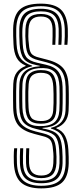

<svg xmlns="http://www.w3.org/2000/svg" viewBox="-20 -825 448 1052"><path d="M206 151Q165 151 144.6 131.9Q124.2 112.8 122.8 69.2Q122.2 55.5 122.4 31.8Q122.5 8 123.8 -12.5H140.2Q139 8.2 138.9 31.9Q138.8 55.5 139.2 69.2Q141 105 157.6 120.9Q174.2 136.8 206 136.8Q238.8 136.8 254.4 121Q270 105.2 272.2 68.8Q273.2 53 273.1 33.5Q273 14 270.2 -5.2Q267.8 -42 256.5 -57Q245.2 -72 214 -79.2L169 -91Q107.2 -106.8 80.6 -138.5Q54 -170.2 52.2 -234.5Q51.8 -250.5 51.6 -275.4Q51.5 -300.2 51.6 -325Q51.8 -349.8 52.8 -365.8Q54.8 -405.8 72.5 -428.9Q90.2 -452 120.5 -463.2V-466Q85.8 -480.2 70.8 -509.2Q55.8 -538.2 54 -583.2Q53 -605.2 52.2 -627.1Q51.5 -649 52 -667.2Q54 -741 88.9 -773Q123.8 -805 204 -805Q278.2 -805 313 -773.2Q347.8 -741.5 351.5 -667Q352.2 -653.2 351.8 -626.5Q351.2 -599.8 349.2 -579.5H332.8Q334.5 -599.8 335 -626.5Q335.5 -653.2 334.8 -667Q331.8 -733.8 300.9 -762.4Q270 -791 204 -791Q133.2 -791 102 -762.2Q70.8 -733.5 69 -667.2Q68.2 -649 68.9 -627.1Q69.5 -605.2 70.8 -583.5Q73.5 -531.5 93.4 -504.9Q113.2 -478.2 156 -465.2V-461.8Q118.2 -454 95.1 -432.5Q72 -411 69.8 -365.5Q68.8 -349.5 68.5 -324.8Q68.2 -300 68.5 -275.2Q68.8 -250.5 69.2 -234.5Q70.8 -176.2 94.8 -147.6Q118.8 -119 173.2 -105.2L218.5 -93.8Q255.5 -85 269.8 -66.2Q284 -47.5 287.2 -5.2Q289.2 14.2 289.6 33.8Q290 53.2 289.2 69Q286.8 112.8 267.2 131.9Q247.8 151 206 151ZM206 179Q148.5 179 120.1 153.6Q91.8 128.2 89.2 69.2Q88.8 55.5 88.9 31.8Q89 8 90.5 -12.5H107.2Q106 8 105.8 31.8Q105.5 55.5 106 69.2Q108 120.2 132.2 142.6Q156.5 165 206 165Q257.2 165 280.6 142.8Q304 120.5 306 69Q307 36.8 304.2 -5.2Q300.8 -54 284.6 -75.6Q268.5 -97.2 223.2 -107.5L179 -118.2Q129 -129.8 108.4 -154.8Q87.8 -179.8 86 -234.5Q85.5 -250.5 85.2 -275.2Q85 -300 85.2 -324.8Q85.5 -349.5 86.5 -365.2Q92 -456 198 -461.8V-464.5L180.8 -468Q129 -478.2 109.9 -503.6Q90.8 -529 87.5 -583.5Q86.2 -605.5 85.8 -627.4Q85.2 -649.2 85.8 -667Q87.8 -725.8 115.1 -751.4Q142.5 -777 204 -777Q261.8 -777 288.6 -751.5Q315.5 -726 318 -667Q318.8 -653.2 318.4 -626.6Q318 -600 316.2 -579.5H299.8Q300.8 -600 301.4 -626.6Q302 -653.2 301.5 -667Q299.2 -718 276.4 -740.4Q253.5 -762.8 204 -762.8Q152 -762.8 128.5 -740.5Q105 -718.2 102.8 -666.8Q101.8 -649 102.4 -627.4Q103 -605.8 104.5 -583.5Q107.2 -534.8 123.6 -512.8Q140 -490.8 185.2 -480.8L231.2 -470.5Q280.2 -459.5 300.6 -431.2Q321 -403 322.8 -349.8Q323.2 -333.5 323.4 -308.8Q323.5 -284 323.2 -259.4Q323 -234.8 322 -218.8Q319.2 -173 293.1 -150.1Q267 -127.2 213 -124.2L212.8 -121.2Q250.2 -115 273 -104.2Q295.8 -93.5 306.9 -70.8Q318 -48 321 -5.5Q323.8 37.8 322.8 69.2Q320.8 128.2 293.6 153.6Q266.5 179 206 179ZM206 207.2Q132 207.2 95.8 175.5Q59.5 143.8 56 69.5Q55.2 55.5 55.4 31.6Q55.5 7.8 57.5 -12.5H74.2Q72.2 7.8 72.1 31.6Q72 55.5 72.8 69.5Q75.5 136 107.9 164.5Q140.2 193 206 193Q275.5 193 306.6 164.4Q337.8 135.8 339.5 69.5Q340 53.5 339.5 33.9Q339 14.2 337.8 -5.8Q334.5 -56.5 317.8 -82.6Q301 -108.8 259.2 -120.8V-124.5Q334.5 -142.5 339 -218.5Q339.8 -235 340 -259.8Q340.2 -284.5 340.1 -309Q340 -333.5 339.5 -349.8Q337.8 -409 315 -439Q292.2 -469 236.5 -483.2L190 -495.2Q151.5 -504.5 137.6 -522.9Q123.8 -541.2 121.2 -584.2Q117.2 -629.5 119.5 -666.5Q121.8 -710.2 141.5 -729.4Q161.2 -748.5 204 -748.5Q245 -748.5 264 -729.4Q283 -710.2 284.8 -667Q285.2 -653 284.8 -626.6Q284.2 -600.2 283 -579.5H266.8Q267.8 -600.2 268.1 -626.6Q268.5 -653 268 -667Q266.5 -702.8 251.2 -718.6Q236 -734.5 204 -734.5Q170.8 -734.5 154.6 -718.6Q138.5 -702.8 136.2 -666.5Q135 -648.5 135.1 -626.8Q135.2 -605 138.2 -584Q140.5 -546.5 151.5 -531.8Q162.5 -517 194.5 -509.5L240.5 -497.5Q303.2 -481.2 328.9 -448.1Q354.5 -415 356.2 -349.8Q356.8 -333.5 357 -309Q357.2 -284.5 357 -259.8Q356.8 -235 355.8 -218.2Q353.8 -181.2 336 -157.8Q318.2 -134.2 288.8 -124.5V-121.5Q322.2 -108.8 337.1 -79.2Q352 -49.8 354.5 -5.8Q357.2 37 356.5 69.8Q354.8 143.5 319.6 175.4Q284.5 207.2 206 207.2ZM194 -134Q250.2 -132.8 276.2 -153.2Q302.2 -173.8 305.2 -219Q306.2 -235.2 306.5 -260Q306.8 -284.8 306.5 -309.2Q306.2 -333.8 305.8 -349.8Q304 -402.5 282.6 -426.9Q261.2 -451.2 217 -452Q163 -453.2 134.6 -432.9Q106.2 -412.5 103.2 -365Q102.2 -349 102 -324.2Q101.8 -299.5 102 -274.9Q102.2 -250.2 102.8 -234.5Q104.8 -182.5 125.9 -158.9Q147 -135.2 194 -134ZM203.8 -147.2Q157.2 -147.8 139.2 -168.9Q121.2 -190 119.5 -234.5Q119 -250 118.6 -274.5Q118.2 -299 118.6 -323.8Q119 -348.5 120.2 -364.8Q123 -406.5 144.5 -423.8Q166 -441 203.8 -441Q250.2 -441 268.5 -419.2Q286.8 -397.5 289 -349.8Q289.5 -334.5 289.9 -309.8Q290.2 -285 289.9 -260.1Q289.5 -235.2 288.2 -219.2Q285.5 -180 264.5 -163.5Q243.5 -147 203.8 -147.2ZM203.8 -161.8Q235.8 -161.2 252.4 -174.5Q269 -187.8 271.5 -219.5Q273 -235.8 273.4 -260.8Q273.8 -285.8 273.4 -310.2Q273 -334.8 272 -349.8Q270 -390 255.9 -408.1Q241.8 -426.2 203.8 -426.2Q175 -426.2 157.4 -412.5Q139.8 -398.8 137 -364.5Q135.5 -347.5 135.1 -322.6Q134.8 -297.8 135.1 -273.5Q135.5 -249.2 136.5 -234.5Q138.2 -196.5 152.1 -179.2Q166 -162 203.8 -161.8Z"/></svg>

Font: Big Shoulders Inline Text Medium
Style: Regular
Weight: 500
Designer: Patric King
Foundry: XO Type Co
Version: Version 1.000